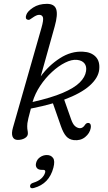

<svg xmlns="http://www.w3.org/2000/svg" viewBox="-20 -738 578 1023"><path d="M201 -590Q213 -632 208.8 -645.5Q204.5 -659 188.5 -659Q174.5 -659 152.5 -643Q143 -636 138.2 -633.5Q133.5 -631 127.5 -633Q112.5 -637 120 -658.5Q126 -677.5 156.2 -697.5Q186.5 -717.5 230 -717.5Q270 -717.5 279.5 -688.8Q289 -660 271.5 -597.5L197 -331Q239.5 -389.5 299.5 -428Q359.5 -466.5 423 -462.5Q465.5 -460.5 489.5 -436Q513.5 -411.5 508.5 -366.5Q503.5 -322.5 457.5 -281.5Q411.5 -240.5 322 -207L359 -102Q367.5 -78 377.8 -68Q388 -58 400.5 -55.5Q421 -52 434.5 -75Q442.5 -85 454 -82.5Q467 -78.5 463.5 -56Q458.5 -28 433.8 -7.8Q409 12.5 373 8.5Q348 5.5 332.5 -12.2Q317 -30 304.5 -66L262 -187.5Q208.5 -172 144.5 -159.5Q135.5 -126 131.2 -108.2Q127 -90.5 126 -81.8Q125 -73 125 -66Q125 -51.5 126.8 -43.5Q128.5 -35.5 128.5 -26.5Q128.5 -11.5 112.5 -2Q96.5 7.5 75 7.5Q54 7.5 47 -9.8Q40 -27 49 -58ZM390.5 -419Q362.5 -422 327 -404.2Q291.5 -386.5 256.5 -354.2Q221.5 -322 194 -280.5Q166.5 -239 153.5 -194.5Q253 -217 314 -243Q375 -269 404.5 -298.2Q434 -327.5 438.5 -359Q442.5 -384.5 430 -400.2Q417.5 -416 390.5 -419ZM202 167Q183.5 167 175.8 156.2Q168 145.5 172.5 129.5Q177 111 193.5 99.5Q210 88 229.5 88Q251.5 88 262.8 103.8Q274 119.5 264.5 155.5Q242 241.5 161 263.5Q141.5 269 140 254.5Q140 240.5 158 235.5Q184.5 227.5 200.2 212.8Q216 198 220.5 181Q224 167 210.5 167Z"/></svg>

Font: Fraunces 9pt S100 Light
Style: Italic
Weight: 300
Italic angle: -16°
Version: Version 1.000; ttfautohint (v1.8.3)